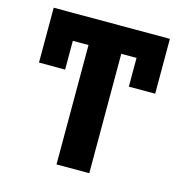

<svg xmlns="http://www.w3.org/2000/svg" viewBox="-105 -804 865 901"><g transform="rotate(15 327.5 -353.5)"><path d="M610.4 -440.4H482.4V-580.1H408.2V0H249V-580.1H172.9V-440.4H45.9V-707H610.4Z"/></g></svg>

Font: Pretendard Std ExtraBold
Style: Regular
Weight: 800
Designer: Base glyphs from Inter by Rasmus Andersson; Hangeul glyphs from Noto Sans CJK(Source Han Sans) by Jang Soo-young and Kan
Foundry: Kil Hyung-jin
Version: Version 1.309